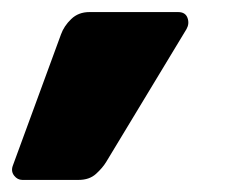

<svg xmlns="http://www.w3.org/2000/svg" viewBox="-67 -223 387 318"><path d="M34 -166Q39 -180 51 -191.5Q63 -203 81 -203H228Q240 -203 243.5 -193.5Q247 -184 242 -175L109 45Q103 55 92 65Q81 75 63 75H-30Q-38 75 -43.5 68Q-49 61 -46 52Z"/></svg>

Font: Rubik ExtraBold
Style: Italic
Weight: 800
Italic angle: -12°
Designer: Hubert and Fischer
Foundry: Hubert and Fischer
Version: Version 2.300;gftools[0.9.30]